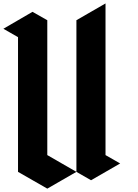

<svg xmlns="http://www.w3.org/2000/svg" viewBox="-107 -1120 820 1140"><path d="M606.4 -149.4Q577.1 -166 519.5 -199.2Q519.5 -500 519.5 -1099.6Q461.9 -1066.4 346.7 -1000Q346.7 -923.8 346.7 -773.4Q346.7 -548.8 346.7 -99.6Q375 -83 433.6 -49.8Q491.2 -83 606.4 -149.4ZM-86.9 -949.2Q-57.6 -932.6 0 -899.4Q0 -632.8 0 -99.6Q57.6 -66.4 173.8 0Q231.4 -33.2 346.7 -99.6Q289.1 -132.8 173.8 -199.2Q173.8 -465.8 173.8 -1000Q144.5 -1016.6 85.9 -1049.8Q28.3 -1016.6 -86.9 -949.2Z"/></svg>

Font: DreiFraktur
Style: Regular
Weight: 400
Designer: JayCobs
Version: Version 1.2